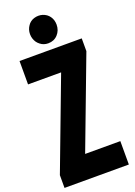

<svg xmlns="http://www.w3.org/2000/svg" viewBox="-264 -1603 1192 1697"><g transform="rotate(-20 332.5 -754.5)"><path d="M30 0V-120L351 -970H40V-1190H625V-1070L304 -220H635V0ZM208 -1381Q208 -1424 232 -1458Q242 -1474 258.5 -1486Q275 -1498 293 -1503Q312 -1509 333 -1509Q373 -1509 407 -1486Q439 -1463 452 -1423Q458 -1403 458 -1381Q458 -1326 423 -1288Q388 -1250 333 -1250Q290 -1250 259 -1275Q243 -1287 232 -1302.5Q221 -1318 214 -1340Q208 -1359 208 -1381Z"/></g></svg>

Font: Boldonse
Style: Regular
Weight: 400
Designer: Universitype Foundry
Foundry: Universitype Foundry
Version: Version 1.000; ttfautohint (v1.8.4.7-5d5b)